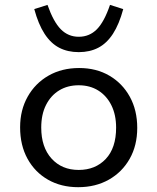

<svg xmlns="http://www.w3.org/2000/svg" viewBox="-20 -763 654 798"><path d="M305 15Q234.1 15 179.8 -16Q125.4 -46.9 94.5 -102.9Q63.6 -158.9 63.6 -233.9Q63.6 -305.5 95 -361.2Q126.4 -417 181.6 -448.6Q236.8 -480.3 309 -480.3Q380.2 -480.3 434.4 -448.6Q488.6 -417 519.5 -361Q550.4 -305 550.4 -231.4Q550.4 -158.4 519 -103Q487.6 -47.5 432.4 -16.3Q377.2 15 305 15ZM307 -56.7Q376.3 -56.7 419.5 -102.3Q462.6 -148 462.6 -232.5Q462.6 -285.8 443 -325.3Q423.5 -364.8 388.6 -386.7Q353.7 -408.6 307 -408.6Q260.9 -408.6 226 -387.3Q191.2 -366.1 171.3 -326.7Q151.4 -287.4 151.4 -232.8Q151.4 -151.3 194.2 -104Q237 -56.7 307 -56.7ZM307.3 -610.2Q351.7 -610.2 382.6 -641.3Q413.4 -672.5 437.2 -742.7L492.2 -725.2Q475.2 -662.2 449.4 -622.4Q423.5 -582.7 388.3 -564.5Q353.1 -546.3 307.3 -546.3Q261.5 -546.3 226.3 -564.5Q191.1 -582.7 165.3 -622.4Q139.4 -662.2 122.4 -725.2L177.4 -742.7Q202.2 -672.1 232.9 -641.2Q263.6 -610.2 307.3 -610.2Z"/></svg>

Font: Intel One Mono Light
Style: Regular
Weight: 300
Monospace: yes
Designer: Fred Shallcrass
Foundry: Frere-Jones Type LLC
Version: Version 1.004